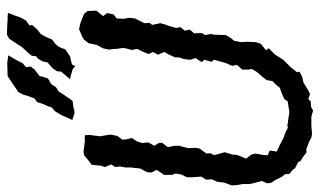

<svg xmlns="http://www.w3.org/2000/svg" viewBox="-216 -722 944 567"><g transform="rotate(-90 256.5 -438.0)"><path d="M214 14 196 9H169L145 11L134 9L121 2L100 -6L91 -5L75 -17L66 -22L62 -30L44 -39L39 -46L27 -56L26 -69L18 -79L8 -99L1 -109L-1 -121L6 -137L2 -152L-3 -173V-194L-6 -210L-7 -226L1 -248L4 -270L11 -285L10 -302L19 -316L18 -330L17 -343V-359L25 -374L28 -392L24 -402V-426L31 -436L39 -448L31 -463L32 -476L43 -497L44 -507L46 -525V-540L49 -557L47 -570L55 -582L47 -601L51 -611L54 -640L65 -648L82 -662L92 -664L122 -660H141L142 -646L138 -615L142 -592L143 -583L139 -564L128 -549L129 -537L133 -521L124 -508L118 -491L120 -473L110 -455L118 -442L119 -432L106 -415L110 -395V-380L107 -371L103 -353L104 -334L102 -321L87 -301L88 -289L82 -278L91 -247L84 -224L83 -211L77 -195L72 -184L84 -168L87 -156L83 -134L82 -120L96 -114L93 -93L111 -85L122 -79L134 -73L151 -67L164 -60L168 -62L210 -56L216 -57L241 -61L248 -71L266 -79L281 -84L291 -96L301 -106L304 -123L314 -136L328 -152L337 -167L335 -176V-195L349 -211L346 -225L354 -243L364 -278L358 -286L364 -307L357 -315L369 -333L364 -348L366 -367L371 -382V-393L380 -413L387 -425L379 -444L387 -459L381 -471L387 -487L396 -505L393 -521L397 -536L399 -547L396 -567V-574L394 -589L398 -607L408 -625L413 -649L423 -662L431 -667L454 -677L469 -674L483 -669L500 -662L508 -652L509 -626L493 -606L502 -594L498 -575L486 -566L485 -545L488 -529L486 -512L472 -484L473 -469L467 -461L472 -437L468 -422L464 -412L458 -391L460 -377L450 -365L453 -350L442 -337L443 -315L437 -305L440 -288L438 -276L437 -244L429 -230L420 -219L416 -198L417 -184V-175L416 -155L411 -140L392 -125L398 -117L379 -98L371 -85L364 -74L342 -52L327 -33L329 -26L313 -18L296 -14L275 -1L263 5L248 0L241 7L225 8ZM345 -688 336 -696 307 -704 329 -730 330 -742 339 -755 356 -770 359 -784 367 -798 374 -803 376 -817 386 -829 401 -845 410 -859 426 -883 438 -890 470 -889 481 -888H490L502 -887L499 -877L494 -865L489 -850L485 -843L480 -834L465 -823L467 -816L454 -801L440 -790L431 -774L424 -757L412 -748L403 -738L398 -727L395 -718L388 -713L373 -703L362 -701L350 -698ZM208 -690 186 -697 193 -712 200 -728 212 -748 220 -755 224 -759 226 -767 234 -785 239 -801 250 -809 257 -828 261 -842 269 -857 283 -866 293 -873 304 -880 316 -888 349 -889H356L377 -886L372 -877L366 -867L361 -858L354 -844L342 -833L344 -820L335 -808L328 -803L315 -793V-788L309 -769L292 -759L283 -745L271 -738L262 -724L255 -714L249 -705L242 -696L226 -694Z"/></g></svg>

Font: Winky Rough Light
Style: Italic
Weight: 300
Italic angle: -8.97852°
Designer: Simon Atzbach
Foundry: typofactur
Version: Version 1.206; ttfautohint (v1.8.4.7-5d5b)